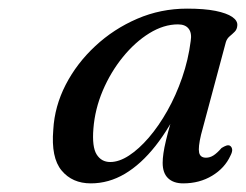

<svg xmlns="http://www.w3.org/2000/svg" viewBox="-20 -733 570 445"><path d="M446 -421Q439 -391.5 441.5 -379.5Q444 -367.5 457.5 -367.5Q466.5 -367.5 474.8 -372.8Q483 -378 493.5 -390Q500 -394 504.5 -395.5Q509 -397 512.5 -395.5Q517 -393 518 -387.2Q519 -381.5 514 -372Q501 -343.5 471.8 -325.8Q442.5 -308 404.5 -308Q382 -308 369.5 -320Q357 -332 357 -355.5Q357 -365.5 358.8 -377.8Q360.5 -390 364.8 -408Q369 -426 376.5 -451.5Q384 -477 396 -513L402.5 -498.5Q374 -437.5 340.5 -395Q307 -352.5 269.5 -330.2Q232 -308 190.5 -308Q147.5 -308 122.8 -337.8Q98 -367.5 103.5 -432.5Q106.5 -486.5 132.2 -536.5Q158 -586.5 200.8 -626.2Q243.5 -666 298 -689.5Q352.5 -713 413.5 -713Q453.5 -713 479.5 -707.8Q505.5 -702.5 518.2 -693.8Q531 -685 530 -674Q529.5 -665 524 -659.5Q518.5 -654 512.2 -648.8Q506 -643.5 503.5 -635.5ZM196.5 -435Q193 -392.5 204 -375Q215 -357.5 235.5 -357.5Q256 -357.5 279 -372.5Q302 -387.5 325 -414.2Q348 -441 368 -476.5Q388 -512 402.2 -553.2Q416.5 -594.5 422 -638Q425 -656.5 417.2 -666.5Q409.5 -676.5 392.5 -676.5Q359.5 -676.5 326.2 -656Q293 -635.5 264.8 -600.8Q236.5 -566 218.2 -523Q200 -480 196.5 -435Z"/></svg>

Font: Fraunces
Style: Italic
Weight: 400
Italic angle: -16°
Version: Version 1.000;[b76b70a41]